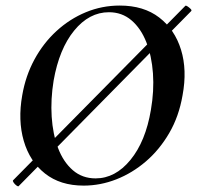

<svg xmlns="http://www.w3.org/2000/svg" viewBox="-20 -656 709 691"><path d="M47 14Q45 16 39 11.5Q33 7 29 1Q25 -5 27 -7L647 -635Q649 -637 655 -633Q661 -629 666 -624Q671 -619 668 -616ZM281 12Q197 12 142 -31.5Q87 -75 65.5 -149Q44 -223 60 -313Q72 -383 104 -442Q136 -501 183.5 -544.5Q231 -588 289 -612Q347 -636 411 -636Q497 -636 553 -593Q609 -550 631.5 -477Q654 -404 637 -313Q624 -237 589 -177Q554 -117 505 -75Q456 -33 398.5 -10.5Q341 12 281 12ZM324 -14Q395 -14 449.5 -80.5Q504 -147 523 -260Q535 -329 530.5 -392Q526 -455 506.5 -504.5Q487 -554 453 -583Q419 -612 372 -612Q301 -612 247 -546Q193 -480 173 -366Q162 -299 166 -236Q170 -173 189 -123Q208 -73 242 -43.5Q276 -14 324 -14Z"/></svg>

Font: Cormorant Light
Style: Italic
Weight: 300
Italic angle: -10°
Designer: Christian Thalmann (Catharsis Fonts)
Foundry: Catharsis Fonts
Version: Version 4.000